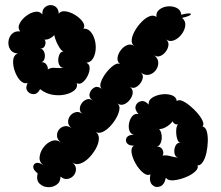

<svg xmlns="http://www.w3.org/2000/svg" viewBox="-20 -734 886 771"><path d="M141 -376Q131 -356 115 -356Q99 -356 90 -368.5Q81 -381 91 -401Q75 -396 61 -411Q47 -426 39 -449.5Q31 -473 33 -493Q35 -513 51 -519Q30 -521 21 -535.5Q12 -550 14 -568Q16 -586 28 -598Q40 -610 61 -608Q50 -622 58.5 -639Q67 -656 84.5 -669.5Q102 -683 120.5 -686.5Q139 -690 150 -676Q149 -694 159 -703.5Q169 -713 182 -713.5Q195 -714 205 -705.5Q215 -697 216 -679Q224 -691 243 -688.5Q262 -686 281.5 -674Q301 -662 312 -646.5Q323 -631 315 -619Q332 -620 343.5 -607Q355 -594 360.5 -574Q366 -554 364 -533.5Q362 -513 353 -498.5Q344 -484 327 -482Q340 -476 340 -461Q340 -446 332 -429.5Q324 -413 312 -403.5Q300 -394 288 -400Q293 -384 279.5 -372Q266 -360 242 -354.5Q218 -349 191 -353.5Q164 -358 141 -376ZM131 -38Q113 -52 113.5 -64Q114 -76 125.5 -79.5Q137 -83 155 -70Q137 -83 139 -103.5Q141 -124 155 -142.5Q169 -161 188 -168Q207 -175 225 -162Q210 -173 209 -187.5Q208 -202 216.5 -213Q225 -224 239 -227Q253 -230 268 -219Q254 -230 253.5 -243.5Q253 -257 261.5 -268.5Q270 -280 284 -283.5Q298 -287 312 -276Q300 -285 300.5 -297.5Q301 -310 309 -320.5Q317 -331 329 -335Q341 -339 353 -330Q336 -342 340 -358Q344 -374 358 -382Q372 -390 389 -377Q379 -385 385 -403.5Q391 -422 406 -441.5Q421 -461 437 -472Q453 -483 463 -476Q450 -486 452 -502Q454 -518 465 -532.5Q476 -547 491 -553Q506 -559 519 -549Q507 -558 509 -575Q511 -592 522 -611Q533 -630 548.5 -646Q564 -662 580 -668.5Q596 -675 608 -666Q606 -685 620.5 -696Q635 -707 654.5 -708.5Q674 -710 690 -702Q706 -694 708 -675Q745 -684 746.5 -677.5Q748 -671 711 -662Q726 -650 724 -631.5Q722 -613 709 -596Q696 -579 678.5 -572Q661 -565 646 -576Q658 -567 656.5 -553Q655 -539 645.5 -526.5Q636 -514 623 -509Q610 -504 598 -513Q615 -500 615.5 -483Q616 -466 605.5 -452Q595 -438 578.5 -434Q562 -430 545 -443Q555 -435 553.5 -423Q552 -411 543.5 -399.5Q535 -388 523.5 -383Q512 -378 501 -386Q514 -376 513 -361.5Q512 -347 501.5 -333.5Q491 -320 477.5 -315Q464 -310 451 -319Q462 -311 459.5 -294.5Q457 -278 446.5 -259.5Q436 -241 421 -225.5Q406 -210 390.5 -203.5Q375 -197 364 -205Q378 -195 377 -176Q376 -157 364.5 -136.5Q353 -116 336.5 -99.5Q320 -83 302 -77Q284 -71 270 -82Q285 -70 285 -55Q285 -40 275.5 -29Q266 -18 251.5 -15.5Q237 -13 223 -25Q223 -3 207 8Q191 19 171 17.5Q151 16 138 2.5Q125 -11 131 -38ZM236 -461Q224 -462 218.5 -472.5Q213 -483 214 -496Q215 -509 220.5 -518.5Q226 -528 236 -527Q226 -529 214 -551Q202 -573 198 -593Q191 -585 180 -579.5Q169 -574 159 -575Q166 -565 160.5 -551Q155 -537 139 -539Q151 -539 156.5 -527Q162 -515 159.5 -501.5Q157 -488 147 -484Q159 -485 166 -475.5Q173 -466 172 -455Q183 -463 200 -461.5Q217 -460 236 -461ZM646 -20Q640 9 622 15Q604 21 591 8Q578 -5 584 -34Q571 -27 554.5 -40.5Q538 -54 525 -76.5Q512 -99 508.5 -120Q505 -141 518 -149Q496 -149 489 -160Q482 -171 489 -182Q496 -193 518 -193Q504 -196 499.5 -210Q495 -224 498.5 -240.5Q502 -257 511.5 -268Q521 -279 536 -276Q520 -294 525 -309Q530 -324 546 -327.5Q562 -331 577 -314Q575 -331 591 -341.5Q607 -352 629.5 -355Q652 -358 670 -351.5Q688 -345 690 -328Q697 -335 711.5 -329Q726 -323 743 -309Q760 -295 774 -278.5Q788 -262 794 -247.5Q800 -233 793 -226Q805 -224 810 -207.5Q815 -191 814.5 -167.5Q814 -144 809 -121Q804 -98 794.5 -83.5Q785 -69 773 -70Q778 -58 763 -44.5Q748 -31 723.5 -21.5Q699 -12 677 -10Q655 -8 646 -20ZM697 -101Q683 -103 680.5 -119Q678 -135 685 -149Q692 -163 706 -160Q696 -161 691.5 -176.5Q687 -192 687.5 -209.5Q688 -227 695 -235Q688 -233 682 -236.5Q676 -240 673 -247Q665 -235 648.5 -225Q632 -215 619 -216Q627 -207 629 -191.5Q631 -176 626 -162Q621 -148 610 -145Q626 -146 632.5 -133Q639 -120 633 -109Q646 -112 664 -107Q682 -102 697 -101Z"/></svg>

Font: Rubik Bubbles
Style: Regular
Weight: 400
Designer: Hubert and Fischer, NaN
Foundry: Hubert and Fischer, NaN
Version: Version 2.200